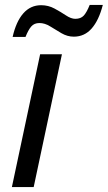

<svg xmlns="http://www.w3.org/2000/svg" viewBox="-20 -755 435 775"><path d="M28 0 142 -536H230L116 0ZM31 -606Q45 -668 74 -701Q103 -734 146 -734Q175 -734 200 -720.5Q225 -707 246 -693Q267 -679 284 -679Q306 -679 318 -692Q330 -705 342 -735H395Q379 -673 350 -640Q321 -607 278 -607Q252 -607 228 -621Q204 -635 182.5 -648.5Q161 -662 139 -662Q118 -662 106 -648Q94 -634 83 -606Z"/></svg>

Font: Manna Sans
Style: Italic
Weight: 400
Italic angle: -12°
Designer: Monotype Design Team
Foundry: Monotype Imaging Inc.
Version: Version 2.001.1; ttfautohint (v1.8.2)